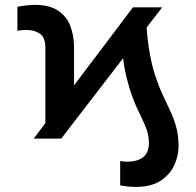

<svg xmlns="http://www.w3.org/2000/svg" viewBox="-20 -558 789 773"><path d="M226.6 0H115.8L162.6 -62.1V-366.1Q162.6 -407.3 140.6 -422.4Q118.6 -437.5 85.9 -437.5Q69.6 -437.5 50.1 -433.9V-530.5Q63.6 -533.7 83.8 -536Q104 -538.4 120.4 -538.4Q177.9 -538.4 212.5 -516Q247.2 -493.6 262.6 -454.7Q278.1 -415.8 278.1 -366.1V-214.5L515.3 -528.4H632.8L570.3 -447.1Q574.6 -388.5 583.5 -340.2Q592.3 -291.9 604.4 -255Q619.3 -209.9 635.8 -174.9Q652.3 -139.9 666.7 -108.7Q681.1 -77.4 690 -44.4Q698.9 -11.4 698.9 29.8Q698.9 69.2 681.6 107.1Q664.4 144.9 626.4 169.7Q588.4 194.6 525.2 194.6Q496.4 194.6 463.8 188.2V90.2Q469.8 91.6 477.3 92.3Q484.7 93 489.3 93Q579.5 93 579.5 18.5Q579.5 -15.6 566.9 -46Q554.3 -76.3 536.4 -112.7Q518.5 -149.1 501.8 -201.7Q494 -227.3 486.9 -257.5Q479.8 -287.6 475.5 -323.5Z"/></svg>

Font: Inter UI Semi Bold
Style: Regular
Weight: 600
Designer: Rasmus Andersson
Foundry: rsms
Version: 3.2;8d6f07862